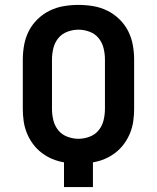

<svg xmlns="http://www.w3.org/2000/svg" viewBox="-20 -763 640 783"><path d="M241 0V-101Q216 -105 192.5 -115Q169 -125 149 -140.5Q129 -156 114 -176.5Q99 -197 89.5 -220.5Q80 -244 76.5 -269Q73 -294 73 -319V-520Q73 -550 78.5 -580Q84 -610 97.5 -636.5Q111 -663 133 -684.5Q155 -706 182.5 -719.5Q210 -733 240 -738Q270 -743 300 -743Q330 -743 360 -738Q390 -733 417.5 -719.5Q445 -706 467 -684.5Q489 -663 502.5 -636.5Q516 -610 521.5 -580Q527 -550 527 -520V-319Q527 -294 523.5 -269Q520 -244 510.5 -220.5Q501 -197 486 -176.5Q471 -156 451 -140.5Q431 -125 407.5 -115Q384 -105 359 -101V0ZM300 -197Q323 -197 345.5 -205.5Q368 -214 382.5 -232Q397 -250 402.5 -273Q408 -296 408 -319V-520Q408 -543 402.5 -566Q397 -589 382.5 -607Q368 -625 345.5 -633.5Q323 -642 300 -642Q277 -642 254.5 -633.5Q232 -625 217.5 -607Q203 -589 197.5 -566Q192 -543 192 -520V-319Q192 -296 197.5 -273Q203 -250 217.5 -232Q232 -214 254.5 -205.5Q277 -197 300 -197Z"/></svg>

Font: Iosevka SS04 Extended
Style: Bold
Weight: 700
Width: 7
Monospace: yes
Designer: Belleve Invis
Foundry: Belleve Invis
Version: Version 19.0.0; ttfautohint (v1.8.4)